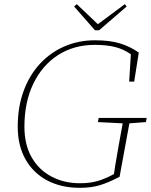

<svg xmlns="http://www.w3.org/2000/svg" viewBox="-20 -885 723 920"><path d="M65 -278Q65 -372 93 -448.5Q121 -525 171.5 -579.5Q222 -634 289.5 -663Q357 -692 435 -692Q506 -692 555 -677Q604 -662 645 -633L623 -494H599L607 -625Q573 -649 532.5 -659.5Q492 -670 434 -670Q334 -670 258 -621Q182 -572 139.5 -483.5Q97 -395 97 -278Q97 -192 131.5 -131.5Q166 -71 226.5 -39Q287 -7 363 -7Q412 -7 449 -18Q486 -29 526 -51L533 -97Q541 -146 550 -195.5Q559 -245 568 -294L449 -300L453 -320H683L679 -300L600 -294L553 -38Q502 -11 460 2Q418 15 362 15Q274 15 207 -20Q140 -55 102.5 -121Q65 -187 65 -278ZM348 -865 449 -769 578 -865 587 -854 455 -740H435L335 -854Z"/></svg>

Font: Source Serif Pro ExtraLight
Style: Italic
Weight: 200
Italic angle: -12°
Designer: Frank Grießhammer
Foundry: Adobe Systems Incorporated
Version: Version 3.001;hotconv 1.0.111;makeotfexe 2.5.65597